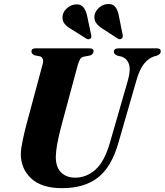

<svg xmlns="http://www.w3.org/2000/svg" viewBox="-20 -946 838 977"><path d="M539.5 -220.5 631.5 -539.5Q646.5 -592.5 635.2 -622Q624 -651.5 594.5 -659L578 -662.5Q559.5 -670 559.5 -682.5Q559.5 -700 583.5 -700H778Q798 -700 798 -684.5Q798 -670 777.5 -662.5L762.5 -658.5Q735 -649 712.5 -621Q690 -593 674 -536.5L582 -217.5Q547 -95.5 477.8 -42Q408.5 11.5 296 11.5Q191.5 11.5 138.5 -38.2Q85.5 -88 86 -163Q86.5 -189.5 95.8 -233.5Q105 -277.5 114.5 -312.5L197 -619.5Q201.5 -634 197.8 -645Q194 -656 184.5 -659L154.5 -665Q139.5 -673 140 -684Q140 -700 160 -700H436Q456.5 -700 456.5 -685Q456 -679 451.8 -672.8Q447.5 -666.5 438 -663.5L405.5 -657.5Q393.5 -654.5 387.5 -644.8Q381.5 -635 375 -612.5L294.5 -314Q278.5 -254 271.5 -215.2Q264.5 -176.5 264 -150Q263.5 -95.5 290.5 -68.8Q317.5 -42 363 -42Q419.5 -42 465.5 -82.5Q511.5 -123 539.5 -220.5ZM585 -864.5 604.5 -767Q606.5 -754.5 598.5 -749.5Q589.5 -743 579.5 -749.5L502.5 -799.5Q480.5 -813 468.8 -829.8Q457 -846.5 461.5 -871Q466.5 -892 485.5 -908.2Q504.5 -924.5 529 -925.5Q554 -927 567 -910.5Q580 -894 585 -864.5ZM423.5 -864.5 444 -767.5Q445.5 -762.5 445 -758Q444.5 -753.5 439.5 -749.5Q431 -743 420 -749L342 -798Q319.5 -810.5 307.2 -827Q295 -843.5 299 -868Q303 -889 321.8 -905.2Q340.5 -921.5 364.5 -923.5Q390 -926 403.8 -909.8Q417.5 -893.5 423.5 -864.5Z"/></svg>

Font: Fraunces 72pt
Style: Bold Italic
Weight: 700
Italic angle: -16°
Version: Version 1.000;[b76b70a41]